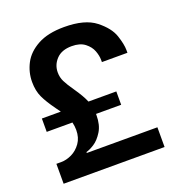

<svg xmlns="http://www.w3.org/2000/svg" viewBox="-129 -824 872 933"><g transform="rotate(-20 306.5 -357.5)"><path d="M67 -103Q94 -103 122 -116.5Q150 -130 169.5 -157.5Q189 -185 189 -225Q189 -245 184 -265H51V-334H149L131 -359Q99 -403 83 -437Q67 -471 67 -517Q67 -567 90.5 -612Q114 -657 167 -686Q220 -715 304 -715Q411 -715 465.5 -672Q520 -629 535.5 -582.5Q551 -536 551 -506V-492H419V-503Q419 -525 409.5 -550.5Q400 -576 375 -595.5Q350 -615 307 -615Q255 -615 227.5 -586Q200 -557 200 -518Q200 -492 211 -470Q222 -448 245 -415Q279 -366 292 -334H436V-265H306V-259Q306 -208 285.5 -175Q265 -142 240.5 -126.5Q216 -111 199 -107V-102H564V0H42V-103Z"/></g></svg>

Font: Lopes Sans SemiBold
Style: Regular
Weight: 600
Designer: Gabriel Lam, Diego Maldonado
Foundry: TypeRant, Foresti Design
Version: Version 4.000